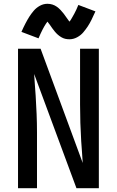

<svg xmlns="http://www.w3.org/2000/svg" viewBox="-20 -992 616 1012"><path d="M75 0H175V-294Q175 -342 173 -390.5Q171 -439 168 -487L164 -542Q163 -557 162 -572Q161 -587 160 -602L383 0H501V-735H402V-441Q402 -393 403.5 -344.5Q405 -296 408 -248L412 -193Q413 -178 414 -163Q415 -148 416 -133L194 -735H75ZM346 -785Q367 -785 386.5 -795.5Q406 -806 419 -821.5Q432 -837 442 -852Q452 -867 462 -887Q472 -907 483 -932L393 -966Q388 -953 382.5 -941.5Q377 -930 372 -920.5Q367 -911 362.5 -903.5Q358 -896 355 -890.5Q352 -885 346 -878Q339 -887 331.5 -898Q324 -909 316.5 -919Q309 -929 299.5 -939Q290 -949 279.5 -956.5Q269 -964 256.5 -968Q244 -972 230 -972Q209 -972 190 -961.5Q171 -951 157.5 -935Q144 -919 134.5 -904Q125 -889 114.5 -869Q104 -849 93 -824L183 -790Q189 -804 194 -815Q199 -826 204 -835.5Q209 -845 213.5 -853Q218 -861 221.5 -866Q225 -871 230 -878Q236 -871 243 -861Q250 -851 255.5 -843Q261 -835 269 -825.5Q277 -816 285 -809Q293 -802 303 -796Q313 -790 323.5 -787.5Q334 -785 346 -785Z"/></svg>

Font: Iosevka Sparkle Medium
Style: Regular
Weight: 500
Designer: Belleve Invis
Foundry: Belleve Invis
Version: Version 4.5.0; ttfautohint (v1.8.3)